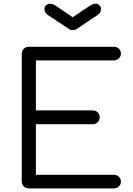

<svg xmlns="http://www.w3.org/2000/svg" viewBox="-20 -1039 732 1059"><path d="M139 0Q122 0 111 -11Q100 -22 100 -39V-742Q100 -759 111 -770Q122 -781 139 -781H608Q624 -781 635.5 -770.5Q647 -760 647 -743Q647 -728 635.5 -717Q624 -706 608 -706H178V-430H491Q508 -430 519 -419Q530 -408 530 -392Q530 -376 519 -365Q508 -354 491 -354H178V-75H608Q624 -75 635.5 -64Q647 -53 647 -38Q647 -21 635.5 -10.5Q624 0 608 0ZM381 -873Q368 -873 362 -878L244 -956Q225 -969 225 -989Q225 -1008 244 -1016Q263 -1024 288 -1007L381 -944L474 -1006Q502 -1025 519.5 -1016Q537 -1007 537 -989Q537 -969 518 -956L401 -878Q394 -873 381 -873Z"/></svg>

Font: Comfortaa
Style: Regular
Weight: 400
Designer: Johan Aakerlund
Foundry: Johan Aakerlund
Version: Version 3.104; ttfautohint (v1.8.1.43-b0c9)